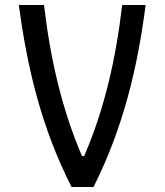

<svg xmlns="http://www.w3.org/2000/svg" viewBox="-20 -750 660 770"><path d="M156.5 -730H55.5C88.5 -483.5 144 -242 267 0H355C476 -240.5 532.5 -485 564 -730H470C444.5 -512.5 398.5 -311 317.5 -124H309C228.5 -311 182 -512.5 156.5 -730Z"/></svg>

Font: Monaspace Argon
Style: Regular
Weight: 400
Designer: Riley Cran & the Lettermatic Team
Foundry: Lettermatic
Version: Version 1.200 (Monaspace Argon)